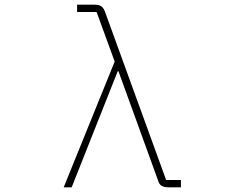

<svg xmlns="http://www.w3.org/2000/svg" viewBox="-20 -797 1040 817"><path d="M251 0 468 -535 391 -746H308V-777H383Q401 -777 410.5 -770.5Q420 -764 426 -749L687 -31H750V0H697Q678 0 667.5 -6.5Q657 -13 653 -28L484 -494H481L285 0Z"/></svg>

Font: IBM Plex Sans JP ExtraLight
Style: Regular
Weight: 200
Designer: Mike Abbink; Paul van der Laan; Pieter van Rosmalen; Wujin Sim; Yejin Wi; Jinhee Kim; Boomi Park; Yona Kim; Kichan Ma
Foundry: Sandoll Inc.
Version: Version 1.001